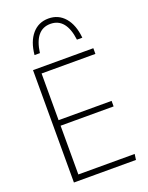

<svg xmlns="http://www.w3.org/2000/svg" viewBox="-175 -1053 876 1140"><g transform="rotate(-20 263.0 -483.5)"><path d="M469 -674H129V-379H464V-344H129V-36H485L480 0H88V-710H469ZM395 -791Q377 -933 278 -933Q180 -933 161 -791H127Q135 -874 175 -920.5Q215 -967 278 -967Q341 -967 381 -920.5Q421 -874 429 -791Z"/></g></svg>

Font: Livvic ExtraLight
Style: Regular
Weight: 275
Designer: Jacques Le Bailly, Baron von Fonthausen
Version: Version 1.001; ttfautohint (v1.8.2)